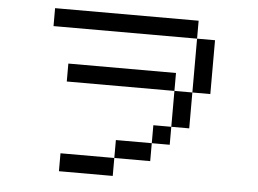

<svg xmlns="http://www.w3.org/2000/svg" viewBox="-50 -756 1100 820"><g transform="rotate(5 500.0 -346.0)"><path d="M230.8 -461.5H692.3V-384.6H230.8ZM461.5 -76.9V0H230.8V-76.9ZM615.4 -153.8V-76.9H461.5V-153.8ZM692.3 -230.8V-153.8H615.4V-230.8ZM769.2 -384.6V-230.8H692.3V-384.6ZM769.2 -615.4H846.2V-384.6H769.2ZM153.8 -692.3H769.2V-615.4H153.8Z"/></g></svg>

Font: Mintsoda - Lime Green 13x16
Style: Regular
Weight: 400
Designer: Mintsoda-15
Version: Version 1.0